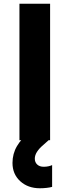

<svg xmlns="http://www.w3.org/2000/svg" viewBox="-20 -750 372 1027"><path d="M84 0V-730H248V0ZM193.5 257Q129.5 257 88.1 219.2Q46.8 181.5 46.8 121.5Q46.8 72.2 70.9 31.4Q95 -9.5 141.5 -47.2L172 -72.8L240 0L209.2 27.5Q190 43.5 178.1 61.9Q166.2 80.2 166.2 98.8Q166.2 118 179 130Q191.8 142 213.8 142Q227 142 238.9 139.5Q250.8 137 258.8 133V249.5Q248.5 252.8 230.1 254.9Q211.8 257 193.5 257Z"/></svg>

Font: SVN-Sora Variable
Style: Regular
Weight: 400
Designer: Jonathan Barnbrook, Julián Moncada
Foundry: Barnbrook Fonts
Version: Version 2.000 - Viet hoa boi STYLEno.1 Fonts